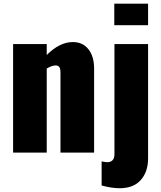

<svg xmlns="http://www.w3.org/2000/svg" viewBox="-20 -813 857 1023"><path d="M588.9 -678.7V-793.5H769V-678.7ZM521.5 175.3V46.9Q543.5 51.3 550.3 51.3Q589.8 51.3 589.8 8.3V-578.1H769V30.8Q769 102.1 730.2 146Q691.4 189.9 617.7 189.9Q574.7 189.9 521.5 175.3ZM49.8 0V-578.1H229V-520Q297.9 -588.9 368.2 -588.9Q420.9 -588.9 451.2 -550.5Q481.4 -512.2 481.4 -448.7V0H302.2V-427.7Q302.2 -446.8 295.9 -455.8Q289.6 -464.8 273.9 -464.4Q252.9 -462.4 229 -447.8V0Z"/></svg>

Font: Oswald
Style: Heavy
Weight: 800
Designer: Vernon Adams
Foundry: Vernon Adams
Version: 3.0; ttfautohint (v0.95) -l 8 -r 50 -G 200 -x 0 -w "G" -W -c